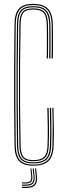

<svg xmlns="http://www.w3.org/2000/svg" viewBox="-20 -824 330 962"><path d="M147 6.2Q97.2 6.2 75.4 -17.5Q53.5 -41.2 52.8 -95.5Q51.2 -193.5 50.8 -297.1Q50.2 -400.8 50.8 -503.6Q51.2 -606.5 52.8 -702.8Q53.5 -757.8 75.2 -781.1Q97 -804.5 146 -804.5Q195.8 -804.5 219.5 -781.2Q243.2 -758 244.8 -702.8Q245 -690.5 245.2 -668.2Q245.5 -646 245.5 -620.1Q245.5 -594.2 245.4 -570.4Q245.2 -546.5 244.8 -531.2H238.5Q239 -547.8 239.2 -581Q239.5 -614.2 239.4 -648.6Q239.2 -683 238.8 -702.8Q237 -756 214.8 -777.4Q192.5 -798.8 146 -798.8Q99.5 -798.8 79.6 -776.6Q59.8 -754.5 58.8 -702.8Q57.5 -604.5 57 -501.9Q56.5 -399.2 57 -296.6Q57.5 -194 58.8 -95.5Q59.8 -43.8 80.2 -21.5Q100.8 0.8 147 0.8Q196.2 0.8 218.6 -21.4Q241 -43.5 242.8 -95.5Q244 -144 244 -189.4Q244 -234.8 241.8 -283.5H247.8Q249.2 -235.8 249.8 -190.8Q250.2 -145.8 248.8 -95.5Q247 -41 223.4 -17.4Q199.8 6.2 147 6.2ZM147 -5Q103.2 -5 84.5 -25.6Q65.8 -46.2 65 -96.5Q63.5 -194.5 63 -297.4Q62.5 -400.2 63 -503Q63.5 -605.8 65 -702.8Q65.8 -752.2 84.2 -772.8Q102.8 -793.2 146 -793.2Q190 -793.2 210.5 -773.5Q231 -753.8 232.5 -702.8Q233 -691 233.1 -668.5Q233.2 -646 233.2 -619.8Q233.2 -593.5 233.1 -569.5Q233 -545.5 232.5 -531.2H226.2Q227 -553.8 227.1 -584.9Q227.2 -616 227.1 -647.6Q227 -679.2 226.5 -702.8Q225.2 -747.2 207.8 -767.4Q190.2 -787.5 146 -787.5Q105.8 -787.5 88.8 -768.6Q71.8 -749.8 71 -702.8Q69.5 -605 69 -502.4Q68.5 -399.8 69 -297Q69.5 -194.2 71 -96.2Q71.8 -49.2 89 -29.9Q106.2 -10.5 147 -10.5Q189.8 -10.5 209.4 -29.2Q229 -48 230.5 -95.8Q231.5 -128.2 231.5 -158.4Q231.5 -188.5 231 -219.1Q230.5 -249.8 229.5 -283.5H235.8Q236.5 -251.8 237.1 -221.2Q237.8 -190.8 237.6 -159.8Q237.5 -128.8 236.5 -95.5Q235 -45.5 214.1 -25.2Q193.2 -5 147 -5ZM147 -16.2Q108.8 -16.2 93.4 -34Q78 -51.8 77.2 -96.2Q75.8 -193.5 75.2 -296.8Q74.8 -400 75.2 -503.1Q75.8 -606.2 77.2 -702.8Q78 -747.2 93.2 -764.6Q108.5 -782 146 -782Q186.5 -782 203 -763.8Q219.5 -745.5 220.2 -702.5Q220.8 -681.8 220.9 -649.4Q221 -617 220.9 -584.6Q220.8 -552.2 220.2 -531.2H214.2Q215 -554 215 -587.4Q215 -620.8 214.9 -652.5Q214.8 -684.2 214.2 -701.5Q213.2 -743 198.5 -759.6Q183.8 -776.2 146 -776.2Q111 -776.2 97.5 -760.6Q84 -745 83.2 -702.8Q81.2 -603.5 80.6 -501Q80 -398.5 80.6 -296.4Q81.2 -194.2 83.2 -96.2Q84 -54.2 98 -38Q112 -21.8 147 -21.8Q183.2 -21.8 200.1 -37.2Q217 -52.8 218.2 -96.8Q219.8 -143.8 219.2 -189.1Q218.8 -234.5 217.2 -283.5H223.5Q224.8 -242.8 225.4 -194.9Q226 -147 224.2 -95.8Q223 -50.5 205 -33.4Q187 -16.2 147 -16.2ZM155.2 20H160.8L164.8 56.5Q168.2 89.5 155.6 103.6Q143 117.8 110.5 117.8H90V112H110.5Q140 112 151.2 99.1Q162.5 86.2 159.2 56.5ZM132.5 20H137.5L141.5 55.8Q144 77 136.8 86.1Q129.5 95.2 110.5 95.2H90V89.8H110.5Q126.5 89.8 132.4 81.9Q138.2 74 136.2 55.8ZM143.8 20H149L153 56.2Q156.2 83 146.2 94.8Q136.2 106.5 110.5 106.5H90V100.8H110.5Q133.2 100.8 141.9 90.5Q150.5 80.2 147.8 56.2Z"/></svg>

Font: Big Shoulders Inline Display ExtraLight
Style: Regular
Weight: 250
Version: Version 2.002